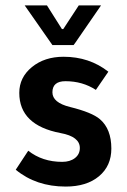

<svg xmlns="http://www.w3.org/2000/svg" viewBox="-20 -675 468 707"><path d="M333 -344Q284 -376 221 -376Q173 -376 173 -335Q173 -297 238 -281Q319 -261 348 -236Q390 -200 390 -128Q390 -64 344.5 -26Q299 12 222 12Q113 12 38 -50L84 -120Q136 -79 209 -79Q238 -79 256 -93Q274 -107 274 -130Q274 -172 203 -185Q51 -214 51 -333Q51 -390 97.5 -428Q144 -466 214 -466Q309 -466 379 -411ZM251 -509H173L71 -655H153L208 -568H213L270 -655H352Q328 -620 281 -552L259 -520Z"/></svg>

Font: Tajawal
Style: Bold
Weight: 700
Designer: Boutros Fonts
Foundry: Created by Boutros International 2017
Version: Version 1.700